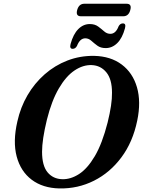

<svg xmlns="http://www.w3.org/2000/svg" viewBox="-20 -1018 782 1050"><path d="M494.5 -712.5Q585 -710.5 645.5 -665.2Q706 -620 729 -540.8Q752 -461.5 730.5 -358.5Q706.5 -241.5 644.2 -157.8Q582 -74 494 -29.8Q406 14.5 304.5 12.5Q214 10.5 153.5 -35Q93 -80.5 71.2 -162.2Q49.5 -244 75 -354Q92 -431 130.2 -496.8Q168.5 -562.5 224.2 -611.5Q280 -660.5 348.8 -687Q417.5 -713.5 494.5 -712.5ZM320 -38Q366 -36.5 412 -66Q458 -95.5 498.5 -164Q539 -232.5 568.5 -348Q581 -398.5 587 -439Q593 -479.5 592.5 -511Q592.5 -585 561.5 -622.5Q530.5 -660 482 -662Q434.5 -664 387.8 -632.8Q341 -601.5 301.8 -534.5Q262.5 -467.5 236.5 -363.5Q223 -308 216.5 -264.5Q210 -221 210 -188Q210 -112 240 -75.8Q270 -39.5 320 -38ZM558 -755Q530.5 -755 512.5 -768.2Q494.5 -781.5 479.5 -795Q464.5 -808.5 446.5 -808.5Q417 -808.5 401 -767Q392.5 -751 377.5 -751Q359 -751 366 -777.5Q380.5 -831 408 -858.8Q435.5 -886.5 471 -886.5Q498.5 -886.5 516.8 -873Q535 -859.5 550 -846.2Q565 -833 583.5 -833Q613 -833 628.5 -874Q637 -890 652 -890Q670.5 -890 663.5 -863.5Q649 -809.5 621.2 -782.2Q593.5 -755 558 -755ZM402 -963Q411.5 -997.5 441 -997.5H672.5Q702 -997.5 692.5 -963Q683.5 -929 654 -929H422.5Q393 -929 402 -963Z"/></svg>

Font: Fraunces 72pt S050 SemiBold
Style: Italic
Weight: 600
Italic angle: -16°
Version: Version 1.000; ttfautohint (v1.8.3)